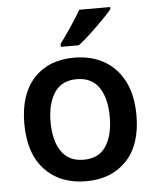

<svg xmlns="http://www.w3.org/2000/svg" viewBox="-54 -812 709 869"><g transform="rotate(-5 300.0 -378.0)"><path d="M303 10Q186 10 116 -63.5Q46 -137 46 -274Q46 -407 113 -479.5Q180 -552 296 -552Q373 -552 431 -519.5Q489 -487 522 -423.5Q555 -360 555 -268Q555 -134 486.5 -62Q418 10 303 10ZM300 -88Q369 -88 401.5 -138Q434 -188 434 -271Q434 -355 401 -404.5Q368 -454 299 -454Q231 -454 198 -404Q165 -354 165 -271Q165 -187 198.5 -137.5Q232 -88 300 -88ZM241 -619Q263 -649 291.5 -691Q320 -733 339 -766H479V-756Q464 -738 436.5 -710Q409 -682 378.5 -653.5Q348 -625 323 -606H241Z"/></g></svg>

Font: Noto Sans Mono SemiBold
Style: Regular
Weight: 600
Designer: Monotype Design Team
Foundry: Monotype Imaging Inc.
Version: Version 2.014; ttfautohint (v1.8.4.7-5d5b)